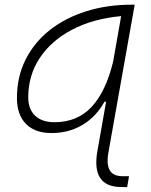

<svg xmlns="http://www.w3.org/2000/svg" viewBox="-20 -542 626 797"><path d="M193.8 10.3Q125 10.3 87.6 -27.8Q50.3 -65.9 50.3 -135.3Q50.3 -223.1 86.2 -294.7Q122.1 -366.2 186.5 -417Q251 -467.8 337.6 -495.1Q424.3 -522.5 525.9 -522.5H539.1L429.7 92.8Q419.4 151.9 443.4 174.8Q459 189.5 488.3 189.5H515.6L507.8 234.4H483.9Q357.9 234.4 384.3 85L420.4 -119.6H413.6Q378.9 -57.1 322.3 -23.4Q265.6 10.3 193.8 10.3ZM482.9 -475.1Q366.2 -464.4 279.5 -418.9Q192.9 -373.5 145 -301.3Q97.2 -229 97.2 -137.7Q97.2 -88.9 125.7 -61.8Q154.3 -34.7 206.1 -34.7Q300.8 -34.7 360.1 -98.1Q419.4 -161.6 449.7 -286.6Z"/></svg>

Font: Cascadia Mono NF ExtraLight
Style: Italic
Weight: 200
Italic angle: -10°
Monospace: yes
Designer: Aaron Bell
Foundry: Saja Typeworks
Version: Version 2404.023; ttfautohint (v1.8.4)